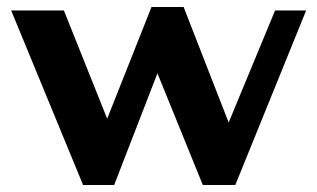

<svg xmlns="http://www.w3.org/2000/svg" viewBox="-20 -520 909 550"><path d="M12 -490H163L287 -180L414 -500H506L635 -169L768 -490H857L654 10H561L431 -310L307 10H218Z"/></svg>

Font: Fahkwang
Style: Bold
Weight: 700
Designer: Suppakit Chalermlarp | Katatrad Co.,Ltd.
Foundry: Cadson Demak Co.,Ltd.
Version: Version 1.000; ttfautohint (v1.6)